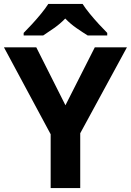

<svg xmlns="http://www.w3.org/2000/svg" viewBox="-20 -954 664 974"><path d="M312 -420 461 -714H624L387 -278V0H237V-273L0 -714H164ZM399 -934Q413 -912 435.5 -884.5Q458 -857 482 -831Q506 -805 524 -787V-774H425Q399 -790 368 -811.5Q337 -833 311 -860Q285 -833 255 -812Q225 -791 199 -774H100V-787Q119 -806 142.5 -831.5Q166 -857 188.5 -884.5Q211 -912 225 -934Z"/></svg>

Font: Noto Sans Cham
Style: Bold
Weight: 700
Version: Version 2.002